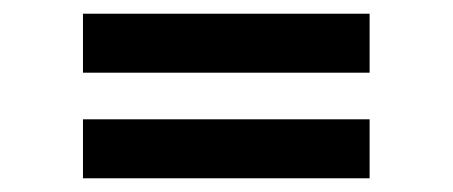

<svg xmlns="http://www.w3.org/2000/svg" viewBox="-20 -490 660 280"><path d="M101 -384H519V-470H101ZM101 -230H519V-316H101Z"/></svg>

Font: Space Text Medium
Style: Regular
Weight: 500
Designer: Florian Karsten (Space Text), Colophon Foundry (Space Mono)
Foundry: Florian Karsten
Version: Version 1.003;PS 001.003;hotconv 1.0.88;makeotf.lib2.5.64775